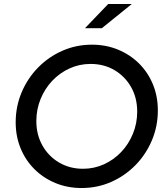

<svg xmlns="http://www.w3.org/2000/svg" viewBox="-20 -936 835 967"><path d="M391 11Q320 11 259.5 -14Q199 -39 154 -83.5Q109 -128 84 -188.5Q59 -249 59 -320Q59 -400 89 -471Q119 -542 172 -596Q225 -650 294.5 -680.5Q364 -711 443 -711Q514 -711 574.5 -686Q635 -661 680 -616.5Q725 -572 750 -511.5Q775 -451 775 -380Q775 -300 745 -229Q715 -158 662 -104Q609 -50 539.5 -19.5Q470 11 391 11ZM398 -86Q454 -86 503.5 -108.5Q553 -131 590.5 -170.5Q628 -210 649.5 -262.5Q671 -315 671 -374Q671 -443 640.5 -497Q610 -551 557 -582.5Q504 -614 436 -614Q380 -614 330.5 -591.5Q281 -569 243.5 -529.5Q206 -490 184.5 -437.5Q163 -385 163 -326Q163 -258 193.5 -203.5Q224 -149 277.5 -117.5Q331 -86 398 -86ZM408 -794 525 -916H644L493 -794Z"/></svg>

Font: Red Hat Display Medium
Style: Italic
Weight: 500
Italic angle: -12°
Designer: Pentagram, MCKL
Foundry: Pentagram, MCKL
Version: Version 1.023; ttfautohint (v1.8.3)